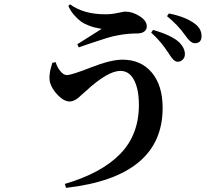

<svg xmlns="http://www.w3.org/2000/svg" viewBox="-20 -822 1040 901"><path d="M813.5 -532.2Q794.9 -532.2 772.5 -570.3Q735.4 -627.9 689.5 -668.9L698.2 -681.6Q787.1 -656.2 822.3 -622.1Q847.7 -595.7 847.7 -567.4Q847.7 -552.7 837.9 -542.5Q828.1 -532.2 813.5 -532.2ZM893.6 -619.1Q874 -619.1 847.7 -658.2Q813.5 -706.1 763.7 -746.1L772.5 -758.8Q850.6 -743.2 892.6 -711.9Q925.8 -688.5 925.8 -652.3Q925.8 -619.1 893.6 -619.1ZM225.6 -527.3 241.2 -530.3Q248 -506.8 263.2 -488.3Q278.3 -469.7 293.9 -469.7Q315.4 -469.7 407.7 -505.9Q500 -542 554.7 -542Q641.6 -542 692.4 -481.4Q743.2 -420.9 743.2 -315.4Q743.2 7.8 290 59.6L284.2 41Q455.1 -8.8 543.5 -99.1Q631.8 -189.5 631.8 -329.1Q631.8 -402.3 609.4 -445.8Q586.9 -489.3 544.9 -489.3Q485.4 -489.3 382.8 -394.5Q377.9 -390.6 366.2 -379.9Q354.5 -369.1 347.2 -362.8Q339.8 -356.4 328.6 -351.1Q317.4 -345.7 307.6 -345.7Q280.3 -345.7 252 -375Q223.6 -404.3 214.8 -434.6Q206.1 -467.8 225.6 -527.3ZM457 -686.5Q437.5 -690.4 427.2 -692.4Q417 -694.3 395.5 -702.6Q374 -710.9 359.9 -721.2Q345.7 -731.4 328.6 -750.5Q311.5 -769.5 300.8 -793.9L308.6 -801.8Q372.1 -754.9 475.6 -754.9Q502.9 -754.9 532.2 -761.2Q561.5 -767.6 566.4 -767.6Q601.6 -767.6 635.3 -746.1Q668.9 -724.6 668.9 -698.2Q668.9 -683.6 657.2 -674.3Q645.5 -665 624 -665Q580.1 -665 538.1 -657.2Q512.7 -653.3 479.5 -643.1Q446.3 -632.8 400.4 -617.2Q354.5 -601.6 349.6 -599.6L342.8 -614.3Q454.1 -684.6 457 -686.5Z"/></svg>

Font: GenRyuMin TW TTF Bold
Style: Regular
Weight: 700
Version: Version 1.300